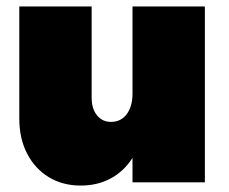

<svg xmlns="http://www.w3.org/2000/svg" viewBox="-20 -567 711 597"><path d="M617 -547V0H392V-76Q365 -34 324 -12Q283 10 231 10Q175 10 132 -16Q89 -42 64.5 -89Q40 -136 40 -198V-547H265V-263Q265 -229 281.5 -208.5Q298 -188 325 -188Q356 -188 374 -212Q392 -236 392 -276V-547Z"/></svg>

Font: Argentum Sans Black
Style: Regular
Weight: 900
Designer: Julieta Ulanovsky (Modified by Cristiano Sobral)
Foundry: Julieta Ulanovsky
Version: Version 1.000; ttfautohint (v1.5.65-e2d9)